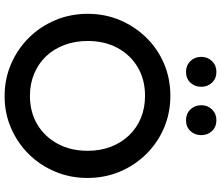

<svg xmlns="http://www.w3.org/2000/svg" viewBox="-83 -867 960 834"><g transform="rotate(90 397.0 -450.0)"><path d="M398 10Q323 10 258 -18Q193 -46 144 -95.5Q95 -145 67.5 -210.5Q40 -276 40 -351Q40 -426 67.5 -491Q95 -556 143.5 -605.5Q192 -655 256.5 -682.5Q321 -710 396 -710Q471 -710 535.5 -682.5Q600 -655 649 -605.5Q698 -556 725.5 -490.5Q753 -425 753 -350Q753 -275 725.5 -209.5Q698 -144 649.5 -95Q601 -46 536.5 -18Q472 10 398 10ZM396 -100Q467 -100 520.5 -132Q574 -164 604.5 -220.5Q635 -277 635 -351Q635 -406 617.5 -451.5Q600 -497 568 -530.5Q536 -564 492.5 -582Q449 -600 396 -600Q326 -600 272.5 -568.5Q219 -537 188.5 -481Q158 -425 158 -351Q158 -296 175.5 -249.5Q193 -203 224.5 -170Q256 -137 300 -118.5Q344 -100 396 -100ZM292 -778Q264 -778 245.5 -797Q227 -816 227 -844Q227 -872 245.5 -891Q264 -910 292 -910Q321 -910 339 -891Q357 -872 357 -844Q357 -816 339 -797Q321 -778 292 -778ZM502 -778Q474 -778 455.5 -797Q437 -816 437 -844Q437 -872 455.5 -891Q474 -910 502 -910Q531 -910 549 -891Q567 -872 567 -844Q567 -816 549 -797Q531 -778 502 -778Z"/></g></svg>

Font: Outfit Thin Medium
Style: Regular
Weight: 500
Version: Version 1.100;gftools[0.9.27]